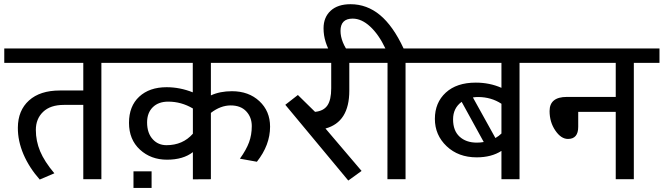

<svg xmlns="http://www.w3.org/2000/svg" viewBox="-35 -856 3169 917"><path d="M154.3 1.5 155.3 2Q154.8 1.5 154.8 1.5ZM251 -423.8H362.8V-555.7H-14.6V-624.5H571.8V-555.7H449.2V0H362.8V-355H270Q205.6 -355 170.9 -321.8Q136.2 -288.6 136.2 -235.6Q136.2 -182.6 156.7 -133.5Q177.2 -84.5 224.6 -28.3L154.8 1.5Q104.5 -55.2 77.1 -119.1Q49.8 -183.1 50.3 -246.6Q50.8 -328.6 103.5 -376.2Q156.2 -423.8 251 -423.8Z M689 -37.6V41.5H602.5V-37.6ZM886.2 -129.4Q839.8 -93.3 762.7 -93.3Q685.5 -93.3 633.3 -141.4Q581.1 -189.5 581.1 -269.3Q581.1 -349.1 629.9 -394.3Q678.7 -439.5 760.7 -439.5Q824.2 -439.5 885.7 -415V-555.7H542V-624.5H1319.3V-555.7H972.2V-400.4Q1015.6 -420.4 1072.8 -420.4Q1152.8 -420.4 1203.9 -372.8Q1254.9 -325.2 1254.9 -251Q1254.9 -163.1 1191.9 -83.5L1110.8 -98.1Q1141.6 -141.1 1154.5 -176.5Q1167.5 -211.9 1167.5 -253.9Q1167.5 -295.9 1141.1 -324.2Q1114.7 -352.5 1066.7 -352.5Q1018.6 -352.5 972.2 -316.9V0L886.2 0.5ZM768.6 -370.6Q721.7 -370.6 694.6 -343.8Q667.5 -316.9 667.5 -271.5Q667.5 -219.2 695.8 -189.5Q721.2 -162.6 760.3 -162.6Q837.9 -162.6 886.2 -217.3V-337.9Q831.1 -370.6 768.6 -370.6Z M1546.9 -434.1V-555.7H1305.2V-624.5H1749V-555.7H1633.3V-422.9Q1633.3 -272.9 1519.5 -242.2L1691.9 -39.6L1628.4 6.3L1327.6 -355.5L1387.7 -402.3L1469.7 -321.8Q1510.3 -325.7 1528.6 -352.3Q1546.9 -378.9 1546.9 -434.1Z M1720.2 -555.7V-624.5H1805.7Q1773.9 -691.4 1732.9 -729.2Q1691.9 -767.1 1649.4 -767.1Q1591.3 -767.1 1591.3 -708.5Q1591.3 -682.1 1602.5 -654.1Q1613.8 -626 1632.8 -603H1544.4Q1530.3 -624 1520.3 -655.5Q1510.3 -687 1510.3 -720.7Q1510.3 -773.4 1544.2 -804.7Q1578.1 -835.9 1639.2 -835.9Q1717.3 -835.9 1779.8 -784.2Q1842.3 -732.4 1892.6 -624.5H2024.4V-555.7H1901.9V0H1815.4L1815.9 -555.7Z M2242.7 -174.8Q2258.8 -174.8 2275.4 -177.7L2169.9 -369.6Q2128.9 -339.8 2128.9 -285.9Q2128.9 -231.9 2159.9 -203.4Q2190.9 -174.8 2242.7 -174.8ZM2359.9 0V-135.3Q2312 -104.5 2241.7 -104.5Q2154.3 -104.5 2098.1 -157.7Q2042 -210.9 2042 -288.3Q2042 -365.7 2094 -413.6Q2146 -461.4 2237.3 -461.4Q2303.7 -461.4 2359.9 -436.5V-555.7H1995.1V-624.5H2568.8V-555.7H2446.3V0ZM2359.9 -360.4Q2311 -392.6 2248 -392.6Q2233.9 -392.6 2223.6 -390.6L2331.1 -196.8Q2348.1 -206.5 2359.9 -218.3Z M2905.8 0V-321.8H2726.6V-250.5Q2726.6 -192.4 2677.7 -192.4Q2644.5 -192.4 2617.2 -232.7Q2589.8 -272.9 2589.8 -325.7Q2589.8 -393.1 2672.4 -393.1H2905.8V-555.7H2539.6V-624.5H3114.7V-555.7H2992.2V0Z"/></svg>

Font: Yantramanav
Style: Regular
Weight: 400
Version: Version 1.001;PS 1.0;hotconv 1.0.72;makeotf.lib2.5.5900; ttf